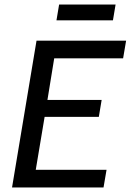

<svg xmlns="http://www.w3.org/2000/svg" viewBox="-20 -830 578 850"><path d="M33.3 0 141.7 -650H538.3L525 -571.7H220L190 -387.5H430L417.5 -312.5H177.5L138.3 -78.3H451.7L438.3 0ZM230 -740 241.7 -810H491.7L480 -740Z"/></svg>

Font: Familjen Grotesk GF
Style: Italic
Weight: 400
Designer: Anders Wikstroem, Jonas Baeckman, Matilda Gysing, Kristian Moeller
Foundry: Familjen STHML AB
Version: Version 2.000; Beta; Release 4; Build 6